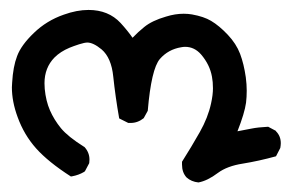

<svg xmlns="http://www.w3.org/2000/svg" viewBox="-20 -265 596 394"><path d="M353.5 72.8Q353.5 70.8 353.5 66.9Q373 36.1 390.1 5.9Q406.7 -23.4 413.1 -52.7Q417 -70.3 417 -83.7Q417 -97.2 415 -107.4Q410.6 -132.3 392.6 -153.3Q378.9 -168.9 359.9 -168.9Q356 -168.9 351.6 -168Q325.2 -163.6 308.1 -144Q290.5 -123.5 283.2 -37.6L274.9 -22.5Q262.7 -12.7 248 -12.7Q246.1 -12.7 243.2 -12.7L224.6 -22Q216.8 -66.4 212.4 -107.9Q208.5 -146.5 188.5 -163.6Q171.4 -177.7 159.2 -177.7Q153.8 -177.7 142.3 -174.1Q130.9 -170.4 122.6 -167Q104 -159.2 91.8 -147Q71.3 -126 71.3 -94.2Q71.3 -88.4 71.8 -82.5Q74.2 -57.6 82.5 -38.6Q90.8 -19.5 105 -2Q119.6 15.6 152.3 36.1L153.3 36.6Q163.6 47.9 163.6 62.5Q163.6 65.4 163.1 69.8L154.3 86.4L152.3 87.9Q141.6 94.2 128.4 96.7L125.5 97.2Q79.1 67.4 54.2 39.6Q29.3 11.7 16.1 -24.9Q4.4 -56.6 4.4 -85.9Q4.4 -90.8 4.9 -95.2Q6.8 -128.4 15.1 -149.9Q23.4 -172.4 49.6 -197.5Q75.7 -222.7 110.8 -234.9Q137.7 -244.6 161.6 -244.6Q202.6 -244.6 227.5 -217.8Q242.2 -201.7 252 -187.5Q263.7 -199.7 275.9 -209.5Q292 -222.7 320.8 -231Q339.4 -236.8 356.9 -236.8Q365.7 -236.8 374 -235.4Q398.4 -231 413.1 -222.2Q429.7 -212.4 447.3 -193.8Q464.8 -175.3 472.7 -154.5Q480.5 -133.8 484.4 -106.4Q486.3 -91.8 486.3 -78.9Q486.3 -65.9 484.9 -54.2Q481.9 -32.7 467.3 4.4Q481 2 495.4 -1Q509.8 -3.9 530.3 -4.9L545.9 3.4L546.4 4.4Q556.2 14.2 556.2 28.8Q556.2 32.7 555.2 38.6L546.4 55.7Q511.2 65.4 478 70.8Q446.3 75.7 427.2 89.8Q405.8 106 387.2 109.4Q372.6 107.9 362.8 99.1Q353.5 88.9 353.5 72.8Z"/></svg>

Font: Bakudai
Style: Bold
Weight: 700
Version: Version 1.48